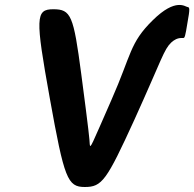

<svg xmlns="http://www.w3.org/2000/svg" viewBox="-20 -748 777 768"><path d="M305 -452C274 -687 264 -711 193 -711C122 -711 121 -678 179 -356C237 -33 250 0 319 0C388 0 406 -25 518 -270C629 -515 635 -549 665 -578C677 -589 690 -596 706 -596H713C719 -596 721 -602 730 -658C740 -713 739 -719 730 -720C722 -720 684 -759 591 -667C498 -576 506 -530 426 -349C346 -167 341 -150 339 -171C338 -191 336 -217 305 -452Z"/></svg>

Font: Asimov Print
Style: AIt
Weight: 500
Designer: Google
Version: Version 2.000980: 2014